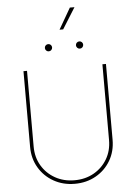

<svg xmlns="http://www.w3.org/2000/svg" viewBox="-69 -1154 850 1214"><g transform="rotate(-5 356.0 -546.5)"><path d="M356 10.3Q281.7 10.3 222.4 -23.2Q163.1 -56.6 128.7 -114.7Q94.2 -172.9 94.2 -246.6V-727.5H116.7V-246.6Q116.7 -179.2 147.9 -126.2Q179.2 -73.2 233.4 -42.7Q287.6 -12.2 356 -12.2Q424.8 -12.2 478.8 -42.7Q532.7 -73.2 564 -126.2Q595.2 -179.2 595.2 -246.6V-727.5H617.7V-246.6Q617.7 -172.9 583.5 -114.7Q549.3 -56.6 490 -23.2Q430.7 10.3 356 10.3ZM461.9 -838.4Q452.6 -838.4 445.8 -845.2Q439 -852.1 439 -861.3Q439 -871.1 445.8 -877.7Q452.6 -884.3 461.9 -884.3Q471.7 -884.3 478.3 -877.7Q484.9 -871.1 484.9 -861.3Q484.9 -852.1 478.3 -845.2Q471.7 -838.4 461.9 -838.4ZM264.6 -838.4Q255.4 -838.4 248.5 -845.2Q241.7 -852.1 241.7 -861.3Q241.7 -871.1 248.5 -877.7Q255.4 -884.3 264.6 -884.3Q274.4 -884.3 281 -877.7Q287.6 -871.1 287.6 -861.3Q287.6 -852.1 281 -845.2Q274.4 -838.4 264.6 -838.4ZM344.2 -968.8 421.4 -1102.5H450.7L367.2 -968.8Z"/></g></svg>

Font: Inter 16pt Thin
Style: Regular
Weight: 250
Version: Version 4.001;git-66647c0bb